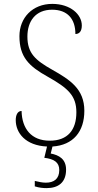

<svg xmlns="http://www.w3.org/2000/svg" viewBox="-20 -744 502 988"><path d="M220 224C280 224 320 195 320 129C320 74 283 54 241 46L250 10C357 3 414 -67 414 -174C414 -287 339 -334 249 -385C162 -434 121 -470 121 -556C121 -635 163 -694 248 -694C327 -694 368 -647 368 -569C388 -569 401 -583 401 -613C401 -670 342 -724 249 -724C147 -724 80 -652 80 -558C80 -450 129 -403 226 -349C331 -290 373 -251 373 -166C373 -75 328 -20 236 -20C141 -20 93 -82 91 -173C70 -173 61 -151 61 -126C61 -60 111 5 222 10L208 68C258 74 285 91 285 131C285 177 257 196 216 196C197 196 181 192 159 187V215C181 222 201 224 220 224Z"/></svg>

Font: Noto Serif Devanagari SemiCondensed ExtraLight
Style: Regular
Weight: 200
Width: 4
Designer: Universal Thirst, Indian Type Foundry and the Monotype Design Team
Foundry: Monotype Imaging Inc.
Version: Version 2.004